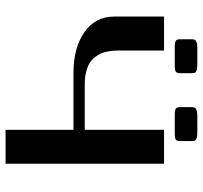

<svg xmlns="http://www.w3.org/2000/svg" viewBox="-40 -706 746 707"><g transform="rotate(90 333.5 -353.0)"><path d="M500 -685.5V-643.6Q500 -631.3 495.1 -627.2Q490.2 -623 468.8 -623H406.2Q385.3 -623 380.1 -627.2Q375 -631.3 375 -643.6V-685.5Q375.5 -692.9 376.5 -696Q377.4 -699.2 384.5 -702.6Q391.6 -706.1 406.2 -706.1H468.8Q483.4 -706.1 490.5 -703.1Q497.6 -700.2 498.5 -697Q499.5 -693.8 500 -685.5ZM250 -685.5V-643.6Q250 -631.3 245.1 -627.2Q240.2 -623 218.8 -623H156.2Q135.3 -623 130.1 -627.2Q125 -631.3 125 -643.6V-685.5Q125.5 -692.9 126.5 -696Q127.4 -699.2 134.5 -702.6Q141.6 -706.1 156.2 -706.1H218.8Q233.4 -706.1 240.5 -703.1Q247.6 -700.2 248.5 -697Q249.5 -693.8 250 -685.5ZM458.5 0V-250H250Q156.2 -250 98.9 -290.3Q41.5 -330.6 41.5 -399.9V-583.5H166.5V-422.9Q166.5 -409.7 167 -399.9Q167.5 -390.1 170.2 -375.5Q172.9 -360.8 177.7 -350.3Q182.6 -339.8 191.9 -328.1Q201.2 -316.4 213.9 -308.8Q226.6 -301.3 246.6 -296.4Q266.6 -291.5 291.5 -291.5H458.5V-583.5H583.5V0Z"/></g></svg>

Font: Gputeks
Style: Bold
Weight: 600
Width: 8
Version: Version 0.9